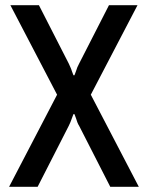

<svg xmlns="http://www.w3.org/2000/svg" viewBox="-20 -720 570 740"><path d="M245 -475Q248 -468 251.5 -460.5Q255 -453 257 -446Q260 -438 263 -430H267Q270 -438 273 -446Q275 -453 278 -460.5Q281 -468 285 -475L400 -700H510L330 -355L515 0H405L285 -235Q281 -241 278 -249Q275 -257 273 -264Q270 -272 267 -280H263Q260 -272 257 -264Q252 -249 245 -235L125 0H15L200 -355L20 -700H130Z"/></svg>

Font: Scada
Style: Regular
Weight: 400
Designer: Jovanny Lemonad
Foundry: Jovanny Lemonad
Version: Version 3.005; ttfautohint (v0.91) -l 8 -r 50 -G 200 -x 0 -w